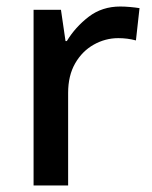

<svg xmlns="http://www.w3.org/2000/svg" viewBox="-20 -569 465 589"><path d="M349 -549Q363 -549 379.5 -547.5Q396 -546 408 -544L397 -445Q371 -452 343 -452Q303 -452 267.5 -432Q232 -412 210.5 -374.5Q189 -337 189 -284V0H83V-539H167L181 -443H185Q211 -486 252 -517.5Q293 -549 349 -549Z"/></svg>

Font: Noto Sans Medium
Style: Regular
Weight: 500
Designer: Monotype Design Team
Foundry: Monotype Imaging Inc.
Version: Version 2.007